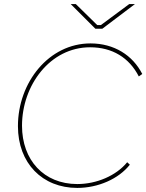

<svg xmlns="http://www.w3.org/2000/svg" viewBox="-20 -915 718 942"><path d="M359 7C461 7 562 -37 617 -107L604 -119C550 -53 454 -12 359 -12C195 -12 88 -130 88 -298C88 -497 226 -683 422 -683C531 -683 614 -632 661 -540L678 -552C631 -644 540 -702 424 -702C220 -702 68 -511 68 -296C68 -114 188 7 359 7ZM448 -774H482L642 -895H614L475 -792H457L352 -895H327Z"/></svg>

Font: Fixel Display 20240404 Thin
Style: Italic
Weight: 100
Italic angle: -10°
Designer: AlfaBravo + MacPaw
Foundry: Kyrylo Tkachov, Marchela Mozhyna, Serhii Makarenko, Maria Weinstein, Zakhar Kryvoshyya
Version: Version 1.211;Glyphs 3.2 (3225)